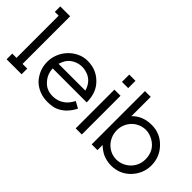

<svg xmlns="http://www.w3.org/2000/svg" viewBox="-29 -1292 1862 1862"><g transform="rotate(45 902.0 -361.5)"><path d="M95.5 -77.5V-656H43V-730.5H178.5V-77.5H243V0H37.5V-77.5Z M416 -253.5Q419.5 -174.5 470 -121Q521 -62 603.5 -62Q682.5 -62 739 -110Q771 -136.5 798 -188L865.5 -151Q810.5 -42 717 -4Q675 13 610.5 13Q492 13 410.5 -64.5Q372.5 -106.5 352.8 -155.2Q333 -204 333 -263Q333 -316.5 353.5 -367.2Q374 -418 410.8 -457.5Q447.5 -497 497.5 -521.2Q547.5 -545.5 605 -545.5Q740.5 -545.5 824.5 -441.5Q882.5 -368.5 882.5 -253.5ZM693.5 -448.5Q671 -457.5 651.2 -462.2Q631.5 -467 609 -467Q535.5 -467 480 -419.5Q446 -391.5 425 -325H792Q767 -414 693.5 -448.5Z M1069 -531V0H985V-531ZM1069 -736V-636H983.5V-736Z M1482 13Q1422.5 13 1363.5 -13Q1338.5 -26.5 1318.8 -40.8Q1299 -55 1283.5 -71V0H1204.5V-730.5H1283.5V-465.5Q1359.5 -545.5 1484.5 -545.5Q1600 -545.5 1680 -461.5Q1759 -380 1759 -264.5Q1759 -152.5 1677.5 -67Q1597.5 13 1482 13ZM1577.5 -443Q1525.5 -471.5 1477.5 -471.5Q1437 -471.5 1401 -456Q1365 -440.5 1338 -413.5Q1311 -386.5 1295.2 -349.5Q1279.5 -312.5 1279.5 -269.5Q1279.5 -229 1294 -192Q1308.5 -155 1334.8 -126.8Q1361 -98.5 1397.2 -81.5Q1433.5 -64.5 1477 -64.5Q1517 -64.5 1553.5 -80.2Q1590 -96 1617.5 -123Q1645 -150 1660.8 -186.8Q1676.5 -223.5 1676.5 -265.5Q1676.5 -385.5 1577.5 -443Z"/></g></svg>

Font: MM Phetkon
Style: Regular
Weight: 400
Designer: Khon Soe Zaw Thu
Version: Version 1.00 July 15, 2016, initial release